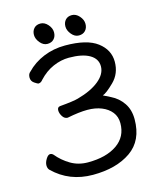

<svg xmlns="http://www.w3.org/2000/svg" viewBox="-130 -964 887 1079"><g transform="rotate(-15 313.5 -425.0)"><path d="M276 24Q139 24 46 -67Q36 -77 36 -95Q36 -112 48 -131.5Q60 -151 72 -151Q82 -151 90 -143Q122 -104 166.5 -77.5Q211 -51 267 -51Q373 -51 436 -94.5Q499 -138 499 -217Q499 -255 478 -281.5Q457 -308 421 -322.5Q385 -337 338 -337Q291 -337 221 -323Q203 -323 191.5 -341Q180 -359 180 -376Q180 -395 196 -397Q277 -404 304 -412Q384 -434 430 -471.5Q476 -509 476 -554Q476 -598 434 -622.5Q392 -647 314 -647Q268 -647 222 -627Q176 -607 138 -566Q127 -551 112 -551Q108 -551 90 -563Q72 -575 72 -596Q72 -617 85 -627Q127 -671 185.5 -695Q244 -719 311 -719Q438 -719 498 -673.5Q558 -628 558 -559Q558 -490 511.5 -444.5Q465 -399 444 -393L486 -372Q529 -351 555.5 -312Q582 -273 582 -218Q582 -94 497 -35Q412 24 276 24ZM257 -768Q243 -753 219 -753Q195 -753 176.5 -775.5Q158 -798 158 -821Q158 -844 171.5 -859Q185 -874 209 -874Q233 -874 252 -852.5Q271 -831 271 -807Q271 -783 257 -768ZM440 -768Q426 -753 402 -753Q378 -753 359.5 -775.5Q341 -798 341 -821Q341 -844 354.5 -859Q368 -874 392 -874Q416 -874 435 -852.5Q454 -831 454 -807Q454 -783 440 -768Z"/></g></svg>

Font: LXGW WenKai Lite Medium
Style: Regular
Weight: 500
Designer: LXGW / Fontworks Inc.
Foundry: LXGW / Fontworks Inc.
Version: Version 1.511; March 25, 2025